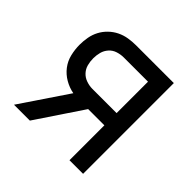

<svg xmlns="http://www.w3.org/2000/svg" viewBox="-139 -649 778 778"><g transform="rotate(45 250.0 -260.0)"><path d="M40 0 177 -203Q150 -208 126 -222Q102 -236 85.5 -257.5Q69 -279 62.5 -306Q56 -333 56 -360Q56 -382 60 -403.5Q64 -425 74 -444Q84 -463 100 -478.5Q116 -494 135.5 -503.5Q155 -513 176.5 -516.5Q198 -520 219 -520H436V0H358V-200H265L131 0ZM358 -270V-450H219Q202 -450 184.5 -444.5Q167 -439 155 -425.5Q143 -412 138.5 -395Q134 -378 134 -360Q134 -342 138.5 -325Q143 -308 155 -295Q167 -282 184.5 -276Q202 -270 219 -270Z"/></g></svg>

Font: Iosevka MaddieWtf
Style: Regular
Weight: 400
Monospace: yes
Designer: Belleve Invis
Foundry: Belleve Invis
Version: Version 31.3.0; ttfautohint (v1.8.3)